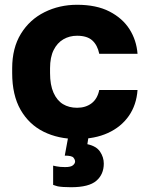

<svg xmlns="http://www.w3.org/2000/svg" viewBox="-20 -563 615 796"><path d="M299.5 13.2Q221.7 13.2 160.9 -16.9Q100.2 -47 65.3 -107.8Q30.5 -168.7 30.5 -260V-280Q30.5 -364 66.7 -423Q103 -482 164.7 -512.6Q226.3 -543.2 299.5 -543.2Q379.7 -543.2 433.7 -515.4Q487.7 -487.7 516.8 -442.1Q545.8 -396.5 550.2 -340H391.5Q384.2 -375.8 362.7 -395.3Q341.3 -414.8 299.5 -414.8Q268.2 -414.8 242.8 -400.1Q217.3 -385.3 202.4 -355.5Q187.5 -325.7 187.5 -280V-260Q187.5 -210.8 201.8 -178.8Q216 -146.7 240.9 -131.4Q265.8 -116.2 299.5 -116.2Q335.2 -116.2 359.6 -134.7Q384 -153.2 391.5 -190H550.2Q545.8 -127.7 513.8 -82Q481.7 -36.3 427.3 -11.6Q373 13.2 299.5 13.2ZM274.8 213.2Q256.4 213.2 242.2 212.2Q228 211.2 219.3 209.5Q214.3 208.4 209.6 206.6Q204.8 204.8 200.3 203.5V123.7L214.3 126.7Q221.3 128.2 230.3 128.9Q239.3 129.7 250.1 129.7Q273.9 129.7 282.6 122.1Q291.3 114.6 291.3 106.7Q291.3 98.9 284.5 90.5Q277.7 82.2 248.5 82.2L265.5 -10H349.2L342.2 34.8Q379.3 42.7 394.8 65.7Q410.3 88.7 410.3 115.1Q410.3 159.9 379.4 186.5Q348.5 213.2 274.8 213.2Z"/></svg>

Font: Golos Text
Style: Regular
Weight: 400
Designer: A.Korolkova, Vitaly Kuzmin
Foundry: ParaType Ltd
Version: Version 2.004